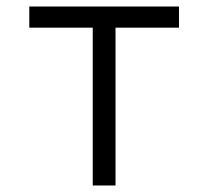

<svg xmlns="http://www.w3.org/2000/svg" viewBox="-20 -570 640 590"><path d="M265 -485H70V-550H530V-485H335V0H265Z"/></svg>

Font: JuliaMono Light
Style: Regular
Weight: 300
Monospace: yes
Designer: cormullion
Foundry: corm
Version: Version 0.054; ttfautohint (v1.8.4)